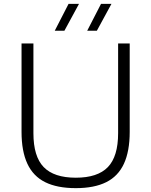

<svg xmlns="http://www.w3.org/2000/svg" viewBox="-20 -965 783 994"><path d="M372.5 9Q276 9 214 -21.8Q152 -52.5 121.8 -117.2Q91.5 -182 91.5 -282.5V-740H153V-275.5Q153 -155 206.2 -100Q259.5 -45 372.5 -45Q485.5 -45 538.5 -100Q591.5 -155 591.5 -275.5V-740H651.5V-282.5Q651.5 -182 621.5 -117.2Q591.5 -52.5 529.8 -21.8Q468 9 372.5 9ZM431.5 -806 503 -945H557L481.5 -806ZM263.5 -806 335 -945H389L313.5 -806Z"/></svg>

Font: Encode Sans SemiExpanded Light
Style: Regular
Weight: 300
Width: 6
Designer: Multiple Designers
Foundry: Impallari Type
Version: Version 3.002